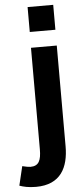

<svg xmlns="http://www.w3.org/2000/svg" viewBox="-120 -827 475 1090"><g transform="rotate(-5 118.0 -281.5)"><path d="M81 -650H227V-792H81ZM40 229C181 229 227 134 227 14V-560H80V18C80 82 66 113 18 113C9 113 -7 110 -28 105L-54 214C-31 222 -3 229 40 229Z"/></g></svg>

Font: Spoqa Han Sans Neo Bold
Style: Bold
Weight: 700
Designer: [Spoqa Han Sans Neo] Dong-huui Kim  Younghwa Kang  Yujin Lee  [Noto Sans] Ryoko NISHIZUKA  (kana & ideographs); Paul D. 
Foundry: Spoqa (http://www.spoqa-han-sans.com)
Version: Version 1.100;hotconv 1.0.109;makeotfexe 2.5.65596